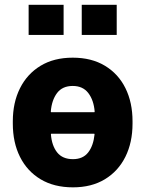

<svg xmlns="http://www.w3.org/2000/svg" viewBox="-20 -782 622 812"><path d="M288.6 10.3Q208.5 10.3 151.6 -23.9Q94.7 -58.1 64.5 -118.7Q34.2 -179.2 34.2 -259.3V-269Q34.2 -348.1 64.5 -408.7Q94.7 -469.2 151.4 -503.7Q208 -538.1 287.6 -538.1Q367.2 -538.1 423.8 -503.9Q480.5 -469.7 510.5 -409.2Q540.5 -348.6 540.5 -269V-259.3Q540.5 -179.7 510.3 -118.9Q480 -58.1 423.6 -23.9Q367.2 10.3 288.6 10.3ZM195.8 -307.6H379.4L380.4 -310.1Q376.5 -358.4 353.5 -388.4Q330.6 -418.5 287.6 -418.5Q243.7 -418.5 221.2 -388.4Q198.7 -358.4 194.8 -310.1ZM288.6 -108.9Q330.6 -108.9 352.8 -137.2Q375 -165.5 379.9 -213.9L378.9 -216.3H196.3L195.3 -213.9Q199.2 -165.5 221.9 -137.2Q244.6 -108.9 288.6 -108.9ZM325.7 -634.3V-761.7H473.6V-634.3ZM101.1 -634.3V-761.7H249V-634.3Z"/></svg>

Font: Roboto Slab ExtraBold
Style: Regular
Weight: 800
Designer: Google
Version: Version 2.001; ttfautohint (v1.8.3)